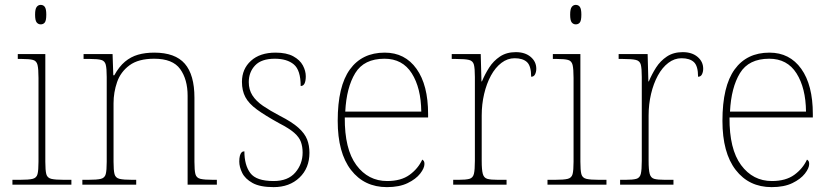

<svg xmlns="http://www.w3.org/2000/svg" viewBox="-20 -758 3410 788"><path d="M31 0V-20H61Q98 -20 114 -24Q130 -28 134 -43.5Q138 -59 138 -94V-438Q138 -475 134 -491.5Q130 -508 115.5 -512Q101 -516 71 -516H53V-536H166V-94Q166 -59 170 -43.5Q174 -28 190.5 -24Q207 -20 243 -20H273V0ZM147 -658Q137 -658 130.5 -666Q124 -674 124 -698Q124 -721 130.5 -729.5Q137 -738 147 -738Q158 -738 164 -729.5Q170 -721 170 -698Q170 -674 164 -666Q158 -658 147 -658Z M318 0V-20H341Q378 -20 394 -24Q410 -28 414 -43.5Q418 -59 418 -94V-442Q418 -477 414 -492.5Q410 -508 395.5 -512Q381 -516 351 -516H323V-536H442L445 -449H449Q469 -485 493 -505Q517 -525 546.5 -533.5Q576 -542 613 -542Q699 -542 738.5 -496.5Q778 -451 778 -357V-94Q778 -59 782 -43.5Q786 -28 802.5 -24Q819 -20 855 -20H870V0H750V-365Q750 -432 719.5 -474.5Q689 -517 613 -517Q548 -517 511.5 -490Q475 -463 460.5 -421Q446 -379 446 -334V-94Q446 -59 450 -43.5Q454 -28 470.5 -24Q487 -20 523 -20H539V0Z M1103 10Q1047 10 1016.5 -7Q986 -24 974 -48.5Q962 -73 962 -95Q962 -109 964.5 -118.5Q967 -128 971.5 -132.5Q976 -137 983 -137Q983 -80 1007.5 -47.5Q1032 -15 1103 -15Q1162 -15 1192 -50Q1222 -85 1222 -132Q1222 -156 1215 -175.5Q1208 -195 1187.5 -213Q1167 -231 1126 -252Q1068 -284 1034.5 -308.5Q1001 -333 987 -359.5Q973 -386 973 -422Q973 -475 1010 -508.5Q1047 -542 1111 -542Q1156 -542 1183.5 -527Q1211 -512 1223 -489.5Q1235 -467 1235 -445Q1235 -426 1230 -415.5Q1225 -405 1214 -405Q1214 -470 1186 -493.5Q1158 -517 1108 -517Q1053 -517 1027 -489.5Q1001 -462 1001 -421Q1001 -390 1016 -366.5Q1031 -343 1059.5 -323.5Q1088 -304 1128 -283Q1179 -257 1205 -233.5Q1231 -210 1240.5 -185.5Q1250 -161 1250 -131Q1250 -68 1209 -29Q1168 10 1103 10Z M1568 10Q1475 10 1420.5 -60.5Q1366 -131 1366 -262Q1366 -404 1416 -473Q1466 -542 1559 -542Q1642 -542 1689.5 -475.5Q1737 -409 1737 -290V-276H1395Q1394 -146 1442.5 -80.5Q1491 -15 1569 -15Q1626 -15 1661 -40.5Q1696 -66 1713 -103Q1718 -100 1720 -96Q1722 -92 1722 -85Q1722 -68 1704.5 -45.5Q1687 -23 1653 -6.5Q1619 10 1568 10ZM1709 -300Q1708 -397 1670 -457Q1632 -517 1558 -517Q1474 -517 1438 -458Q1402 -399 1397 -300Z M1840 0V-20H1862Q1892 -20 1906.5 -24Q1921 -28 1925 -44.5Q1929 -61 1929 -98V-442Q1929 -477 1925 -492.5Q1921 -508 1905 -512Q1889 -516 1852 -516H1834V-536H1953L1956 -424H1958Q1970 -453 1987.5 -480.5Q2005 -508 2032 -526Q2059 -544 2097 -544Q2135 -544 2158 -524.5Q2181 -505 2181 -476Q2181 -463 2176 -453Q2171 -443 2160 -443Q2160 -487 2143 -503Q2126 -519 2092 -519Q2063 -519 2038 -500Q2013 -481 1995 -448Q1977 -415 1967 -372.5Q1957 -330 1957 -284V-98Q1957 -61 1961.5 -44.5Q1966 -28 1980 -24Q1994 -20 2024 -20H2059V0Z M2227 0V-20H2257Q2294 -20 2310 -24Q2326 -28 2330 -43.5Q2334 -59 2334 -94V-438Q2334 -475 2330 -491.5Q2326 -508 2311.5 -512Q2297 -516 2267 -516H2249V-536H2362V-94Q2362 -59 2366 -43.5Q2370 -28 2386.5 -24Q2403 -20 2439 -20H2469V0ZM2343 -658Q2333 -658 2326.5 -666Q2320 -674 2320 -698Q2320 -721 2326.5 -729.5Q2333 -738 2343 -738Q2354 -738 2360 -729.5Q2366 -721 2366 -698Q2366 -674 2360 -666Q2354 -658 2343 -658Z M2525 0V-20H2547Q2577 -20 2591.5 -24Q2606 -28 2610 -44.5Q2614 -61 2614 -98V-442Q2614 -477 2610 -492.5Q2606 -508 2590 -512Q2574 -516 2537 -516H2519V-536H2638L2641 -424H2643Q2655 -453 2672.5 -480.5Q2690 -508 2717 -526Q2744 -544 2782 -544Q2820 -544 2843 -524.5Q2866 -505 2866 -476Q2866 -463 2861 -453Q2856 -443 2845 -443Q2845 -487 2828 -503Q2811 -519 2777 -519Q2748 -519 2723 -500Q2698 -481 2680 -448Q2662 -415 2652 -372.5Q2642 -330 2642 -284V-98Q2642 -61 2646.5 -44.5Q2651 -28 2665 -24Q2679 -20 2709 -20H2744V0Z M3147 10Q3054 10 2999.5 -60.5Q2945 -131 2945 -262Q2945 -404 2995 -473Q3045 -542 3138 -542Q3221 -542 3268.5 -475.5Q3316 -409 3316 -290V-276H2974Q2973 -146 3021.5 -80.5Q3070 -15 3148 -15Q3205 -15 3240 -40.5Q3275 -66 3292 -103Q3297 -100 3299 -96Q3301 -92 3301 -85Q3301 -68 3283.5 -45.5Q3266 -23 3232 -6.5Q3198 10 3147 10ZM3288 -300Q3287 -397 3249 -457Q3211 -517 3137 -517Q3053 -517 3017 -458Q2981 -399 2976 -300Z"/></svg>

Font: Noto Serif Kannada Thin
Style: Regular
Weight: 250
Version: Version 2.003